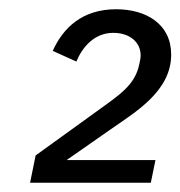

<svg xmlns="http://www.w3.org/2000/svg" viewBox="-20 -724 390 415"><path d="M316 -378H124L220 -445C273 -482 350 -527 350 -606C350 -672 296 -704 231 -704C157 -704 116 -663 94 -614L145 -591C159 -624 185 -653 225 -653C259 -653 284 -634 284 -604C284 -598 282 -590 281 -585C272 -540 237 -518 190 -484L57 -388L45 -329H306Z"/></svg>

Font: Braiins Sans
Style: Italic
Weight: 400
Italic angle: -11.31°
Designer: Mike Abbink, Paul van der Laan, Pieter van Rosmalen, Jiri Chlebus, Lubos Buracinsky
Foundry: Bold Monday, Sudetype
Version: Version 1.000;hotconv 1.0.109;makeotfexe 2.5.65596